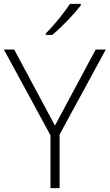

<svg xmlns="http://www.w3.org/2000/svg" viewBox="-20 -969 565 989"><path d="M396 -941V-949H340C313 -906 256 -836 216 -797V-789H249C300 -831 364 -899 396 -941ZM263 -322 53 -714H0L240 -272V0H287V-276L525 -714H473Z"/></svg>

Font: Noto Sans Syriac Extralight
Style: Regular
Weight: 200
Designer: Patrick Giasson and the Monotype Design Team
Foundry: Monotype Imaging Inc.
Version: Version 3.000